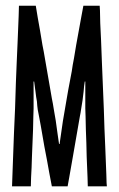

<svg xmlns="http://www.w3.org/2000/svg" viewBox="-20 -658 419 678"><path d="M357.4 0Q357.4 0 356.4 -11.7Q356.4 -22.5 355.5 -42Q353.5 -80.1 351.6 -140.6Q348.6 -202.1 346.7 -271.5Q342.8 -356.4 339.8 -439.5Q336.9 -523.4 334 -576.2Q333 -604.5 333 -621.1Q332 -637.7 332 -637.7Q332 -637.7 302.7 -637.7Q274.4 -637.7 274.4 -637.7Q274.4 -637.7 266.6 -595.7Q258.8 -553.7 249 -499Q245.1 -475.6 241.2 -452.1Q236.3 -427.7 233.4 -406.2Q225.6 -366.2 220.7 -338.9Q215.8 -310.5 215.8 -310.5Q215.8 -310.5 215.8 -310.5Q215.8 -310.5 215.8 -310.5Q209 -271.5 202.1 -230.5Q196.3 -190.4 190.4 -149.4Q190.4 -149.4 189.5 -149.4Q188.5 -149.4 188.5 -149.4Q188.5 -149.4 188.5 -149.4Q188.5 -149.4 188.5 -149.4Q185.5 -168.9 182.6 -190.4Q179.7 -210.9 176.8 -232.4Q172.9 -252 169.9 -272.5Q167 -292 163.1 -310.5Q163.1 -310.5 158.2 -338.9Q153.3 -366.2 146.5 -406.2Q142.6 -427.7 138.7 -451.2Q134.8 -475.6 129.9 -499Q121.1 -553.7 113.3 -595.7Q106.4 -637.7 106.4 -637.7Q106.4 -637.7 76.2 -637.7Q46.9 -637.7 46.9 -637.7Q46.9 -637.7 45.9 -601.6Q43.9 -564.5 42 -505.9Q41 -475.6 39.1 -439.5Q38.1 -404.3 36.1 -366.2Q34.2 -321.3 33.2 -275.4Q31.2 -228.5 29.3 -186.5Q26.4 -107.4 24.4 -53.7Q22.5 0 22.5 0Q22.5 0 55.7 0Q88.9 0 88.9 0Q88.9 0 89.8 -32.2Q91.8 -63.5 92.8 -104.5Q94.7 -155.3 96.7 -200.2Q97.7 -246.1 97.7 -246.1Q97.7 -246.1 97.7 -246.1Q97.7 -246.1 97.7 -246.1Q98.6 -259.8 98.6 -274.4Q98.6 -289.1 98.6 -302.7Q98.6 -317.4 98.6 -334Q98.6 -351.6 98.6 -370.1Q98.6 -370.1 99.6 -370.1Q100.6 -370.1 100.6 -370.1Q100.6 -370.1 100.6 -370.1Q100.6 -370.1 100.6 -370.1Q103.5 -350.6 105.5 -333Q107.4 -315.4 110.4 -299.8Q111.3 -284.2 113.3 -270.5Q116.2 -256.8 118.2 -245.1Q118.2 -245.1 124 -213.9Q129.9 -181.6 136.7 -140.6Q146.5 -90.8 154.3 -45.9Q163.1 0 163.1 0Q163.1 0 191.4 0Q218.8 0 218.8 0Q218.8 0 224.6 -32.2Q230.5 -63.5 237.3 -104.5Q246.1 -154.3 253.9 -200.2Q261.7 -245.1 261.7 -245.1Q261.7 -245.1 261.7 -245.1Q261.7 -245.1 261.7 -245.1Q264.6 -258.8 266.6 -273.4Q268.6 -288.1 271.5 -303.7Q273.4 -319.3 275.4 -335.9Q276.4 -352.5 279.3 -370.1Q279.3 -370.1 280.3 -370.1Q281.2 -370.1 281.2 -370.1Q281.2 -370.1 281.2 -370.1Q281.2 -370.1 281.2 -370.1Q281.2 -351.6 281.2 -335.9Q281.2 -319.3 281.2 -304.7Q281.2 -290 281.2 -275.4Q281.2 -259.8 282.2 -246.1Q282.2 -246.1 283.2 -200.2Q285.2 -155.3 286.1 -104.5Q288.1 -63.5 289.1 -32.2Q290 0 290 0Q290 0 323.2 0Q357.4 0 357.4 0Z"/></svg>

Font: AgendaMediumCondGoodkids
Style: AgendaMediumCondGoodkids
Weight: 500
Designer: ""
Version: ""